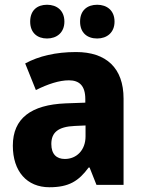

<svg xmlns="http://www.w3.org/2000/svg" viewBox="-20 -778 601 808"><path d="M107 -687C107 -640 137 -616 178 -616C219 -616 251 -641 251 -687C251 -734 219 -758 178 -758C137 -758 107 -735 107 -687ZM317 -687C317 -640 347 -616 389 -616C430 -616 462 -641 462 -687C462 -734 430 -758 389 -758C348 -758 317 -735 317 -687ZM300 -559C215 -559 143 -542 86 -511L131 -399C181 -424 229 -440 270 -440C314 -440 339 -417 339 -361V-346L256 -343C111 -337 34 -280 34 -165C34 -57 93 10 188 10C270 10 311 -16 353 -73H357L386 0H500V-363C500 -492 427 -559 300 -559ZM295 -248 340 -250V-204C340 -146 302 -109 253 -109C218 -109 196 -129 196 -172C196 -220 224 -245 295 -248Z"/></svg>

Font: Noto Sans Georgian SemiCondensed ExtraBold
Style: Regular
Weight: 800
Width: 4
Designer: Monotype Design Team, Akaki Razmadze
Foundry: Google LLC
Version: Version 2.005